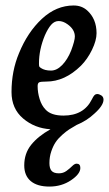

<svg xmlns="http://www.w3.org/2000/svg" viewBox="-20 -459 397 700"><path d="M248.5 -439Q277.8 -439 297.9 -420.9Q332 -390.1 332 -337.9Q332 -311.5 315.4 -277.3Q298.8 -243.2 274.9 -219.2Q216.3 -161.6 148.9 -161.6Q128.9 -161.6 123 -158.9Q117.2 -156.2 117.2 -145Q117.2 -121.6 124.5 -97.9Q131.8 -74.2 146 -59.6Q166 -37.6 211.4 -37.6Q285.6 -37.6 314.9 -96.7Q320.3 -107.9 324.5 -112.1Q328.6 -116.2 334 -116.2Q341.3 -116.2 349.1 -111.3Q357.4 -106 357.4 -95.7Q357.4 -74.2 323.7 -44.4Q296.9 -19 259.3 -3.4Q243.7 5.4 232.7 12.5Q221.7 19.5 206.8 32.7Q191.9 45.9 182.9 59.3Q173.8 72.8 167 92.8Q160.2 112.8 160.2 135.7Q160.2 154.8 168 163.8Q175.8 172.9 194.8 172.9Q210.4 172.9 222.4 164.1Q234.4 155.3 243.2 146.5Q252 137.7 259.3 137.7Q272.9 137.7 272.9 153.3Q272.9 175.3 238.8 198.2Q204.6 221.2 160.2 221.2Q115.7 221.2 92 201.2Q68.4 181.2 68.4 144Q68.4 100.6 93.5 69.1Q118.7 37.6 164.1 12.2Q106.4 8.8 64.2 -27.1Q22 -63 22 -123.5Q22 -200.2 49.3 -265.1Q80.6 -341.8 132.8 -390.4Q185.1 -439 248.5 -439ZM129.4 -210.9Q143.1 -201.7 166 -201.7Q187 -201.7 206.5 -221.7Q226.1 -241.7 239.3 -274.4Q252.9 -311 252.9 -325.7Q252.9 -351.6 226.1 -370.6Q210 -382.3 193.8 -382.3Q178.7 -382.3 166.7 -368.9Q154.8 -355.5 143.6 -330.1Q122.1 -278.3 122.1 -228Q122.1 -219.7 123 -217Q124 -214.4 129.4 -210.9Z"/></svg>

Font: Cooper* Medium
Style: Italic
Weight: 500
Italic angle: -7°
Designer: Owen Earl
Foundry: indestructible type*
Version: Version 0.001